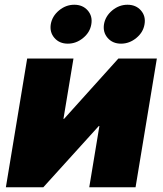

<svg xmlns="http://www.w3.org/2000/svg" viewBox="-20 -794 690 814"><path d="M554.7 0H358.4L401.4 -259.8H398.9L163.6 0H4.9L95.2 -545.9H291.5L249 -290H251.5L481.9 -545.9H645ZM267.6 -608.9Q231.9 -608.9 210.9 -633.1Q189.9 -657.2 195.3 -691.4Q201.2 -725.6 230.2 -749.8Q259.3 -773.9 294.9 -773.9Q330.6 -773.9 351.8 -749.8Q373 -725.6 367.2 -691.4Q361.8 -657.2 332.5 -633.1Q303.2 -608.9 267.6 -608.9ZM493.2 -608.9Q457.5 -608.9 436.5 -633.1Q415.5 -657.2 420.9 -691.4Q426.8 -725.6 455.8 -749.8Q484.9 -773.9 520.5 -773.9Q556.2 -773.9 577.4 -749.8Q598.6 -725.6 592.8 -691.4Q587.4 -657.2 558.1 -633.1Q528.8 -608.9 493.2 -608.9Z"/></svg>

Font: Inter Black
Style: Italic
Weight: 900
Italic angle: -9.39999°
Designer: Rasmus Andersson
Foundry: rsms
Version: Version 4.000;git-a52131595